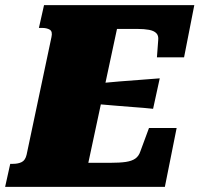

<svg xmlns="http://www.w3.org/2000/svg" viewBox="-60 -730 779 750"><path d="M630 -230 584 0H-40L-20 -90H-9Q11 -90 25 -97Q39 -104 44 -126L141 -585Q146 -607 134.5 -614Q123 -621 103 -621H92L112 -710H699L659 -506H553L558 -573Q560 -591 550.5 -600.5Q541 -610 522 -613.5Q503 -617 477 -617H397L285 -94H369Q408 -94 431.5 -97.5Q455 -101 468.5 -110.5Q482 -120 488 -138L522 -230ZM330 -405Q369 -409 408 -412Q447 -415 486.5 -418Q526 -421 564 -424L538 -305Q501 -309 463.5 -311.5Q426 -314 388.5 -317.5Q351 -321 313 -324Z"/></svg>

Font: Roboto Serif 20pt Black
Style: Italic
Weight: 900
Italic angle: -10°
Version: Version 1.008